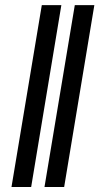

<svg xmlns="http://www.w3.org/2000/svg" viewBox="-20 -747 397 767"><path d="M225.1 -726.6 104.5 0H25.9L147 -726.6ZM356.9 -726.6 236.3 0H157.7L278.8 -726.6Z"/></svg>

Font: Inter 17pt
Style: Italic
Weight: 400
Italic angle: -9.3988°
Version: Version 4.001;git-66647c0bb